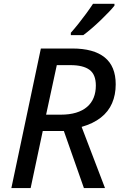

<svg xmlns="http://www.w3.org/2000/svg" viewBox="-20 -962 621 982"><path d="M38.1 0 189 -713.9H350.1Q459 -713.9 515.4 -668.5Q571.8 -623 571.8 -530.8Q571.8 -477.1 553.2 -434.1Q534.7 -391.1 495.8 -360.6Q457 -330.1 397.5 -313L517.1 0H409.2L306.6 -292H198.7L136.7 0ZM215.8 -375.5H290.5Q335.4 -375.5 369.1 -385.7Q402.8 -396 425.3 -415.3Q447.8 -434.6 459 -462.2Q470.2 -489.7 470.2 -524.4Q470.2 -581.1 437.7 -605Q405.3 -628.9 339.8 -628.9H270.5ZM342.3 -782.2V-794.4Q359.9 -814 380.4 -839.6Q400.9 -865.2 420.9 -892.6Q440.9 -919.9 455.6 -942.4H565.4V-933.1Q554.7 -919.4 535.9 -899.7Q517.1 -879.9 494.1 -857.9Q471.2 -835.9 448.2 -816.2Q425.3 -796.4 405.8 -782.2Z"/></svg>

Font: Open Sans Medium
Style: Italic
Weight: 500
Italic angle: -12°
Designer: Monotype Design Team
Foundry: Monotype Imaging Inc.
Version: Version 3.000